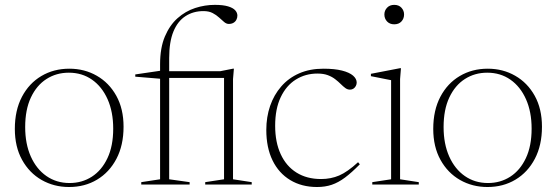

<svg xmlns="http://www.w3.org/2000/svg" viewBox="-20 -740 2233 770"><path d="M259 -6Q309 -6 348.5 -31.5Q388 -57 411 -105.8Q434 -154.5 434 -224Q434 -291.5 411.5 -342Q389 -392.5 349 -420.5Q309 -448.5 256 -448.5Q206 -448.5 166.5 -423.2Q127 -398 104 -349.2Q81 -300.5 81 -230.5Q81 -163 103.5 -112.5Q126 -62 166.2 -34Q206.5 -6 259 -6ZM257 10Q196.5 10 147 -18.2Q97.5 -46.5 68.5 -99Q39.5 -151.5 39.5 -223Q39.5 -297.5 68 -351.8Q96.5 -406 146 -435.2Q195.5 -464.5 258 -464.5Q319 -464.5 368.2 -436.2Q417.5 -408 446.5 -355.8Q475.5 -303.5 475.5 -232Q475.5 -157.5 447 -103.2Q418.5 -49 369.2 -19.5Q320 10 257 10Z M889 -427.5H648L625 -424L522.5 -432.5V-441.5L631.5 -457.5L638 -454.5H863.5L914 -464.5H918L914.5 -423V-21L989.5 -9.5V0H803V-9.5L878.5 -21V-440ZM658.5 -21 740.5 -9.5V0H546.5V-9.5L622 -21V-482Q622 -548 641.2 -593.5Q660.5 -639 692 -667Q723.5 -695 762.5 -707.8Q801.5 -720.5 841.5 -720.5Q874.5 -720.5 894.5 -714.5Q914.5 -708.5 923.2 -698.8Q932 -689 932 -677.5Q932 -668.5 928 -660.8Q924 -653 916.2 -648.5Q908.5 -644 897.5 -644Q888 -644 878.8 -651.8Q869.5 -659.5 858.5 -669.8Q847.5 -680 832.5 -687.8Q817.5 -695.5 796 -695.5Q755 -695.5 723.8 -675.2Q692.5 -655 675.5 -613.5Q658.5 -572 658.5 -507.5Z M1277 -464.5Q1322 -464.5 1351.5 -457Q1381 -449.5 1395.8 -436.8Q1410.5 -424 1410.5 -409Q1410.5 -402 1407 -395.2Q1403.5 -388.5 1397.5 -384.5Q1391.5 -380.5 1383.5 -380.5Q1373.5 -380.5 1364.8 -387Q1356 -393.5 1346.5 -403Q1337 -412.5 1324.5 -422.2Q1312 -432 1294.8 -438.5Q1277.5 -445 1253 -445Q1205 -445 1166.5 -421Q1128 -397 1105.8 -350.2Q1083.5 -303.5 1083.5 -235.5Q1083.5 -169.5 1105.8 -121.5Q1128 -73.5 1169.2 -47.8Q1210.5 -22 1267.5 -22Q1307 -22 1340.2 -36.2Q1373.5 -50.5 1416 -89.5L1423 -81Q1390.5 -48 1363.8 -28Q1337 -8 1310.5 1Q1284 10 1251.5 10Q1190 10 1144 -17.8Q1098 -45.5 1073 -96.8Q1048 -148 1048 -219Q1048 -270.5 1063.2 -315Q1078.5 -359.5 1107.8 -393.2Q1137 -427 1179.8 -445.8Q1222.5 -464.5 1277 -464.5Z M1561 -642.5Q1543 -642.5 1532.2 -654Q1521.5 -665.5 1521.5 -682Q1521.5 -697.5 1532.2 -709Q1543 -720.5 1561 -720.5Q1579.5 -720.5 1590 -709Q1600.5 -697.5 1600.5 -682Q1600.5 -665.5 1590 -654Q1579.5 -642.5 1561 -642.5ZM1588 -466.5 1584.5 -423V-21L1659.5 -9.5V0H1473V-9.5L1548.5 -21V-418.5Q1543 -419.5 1529.5 -422.2Q1516 -425 1499.5 -428.2Q1483 -431.5 1467.5 -434.5V-444L1584 -466.5Z M1937 -6Q1987 -6 2026.5 -31.5Q2066 -57 2089 -105.8Q2112 -154.5 2112 -224Q2112 -291.5 2089.5 -342Q2067 -392.5 2027 -420.5Q1987 -448.5 1934 -448.5Q1884 -448.5 1844.5 -423.2Q1805 -398 1782 -349.2Q1759 -300.5 1759 -230.5Q1759 -163 1781.5 -112.5Q1804 -62 1844.2 -34Q1884.5 -6 1937 -6ZM1935 10Q1874.5 10 1825 -18.2Q1775.5 -46.5 1746.5 -99Q1717.5 -151.5 1717.5 -223Q1717.5 -297.5 1746 -351.8Q1774.5 -406 1824 -435.2Q1873.5 -464.5 1936 -464.5Q1997 -464.5 2046.2 -436.2Q2095.5 -408 2124.5 -355.8Q2153.5 -303.5 2153.5 -232Q2153.5 -157.5 2125 -103.2Q2096.5 -49 2047.2 -19.5Q1998 10 1935 10Z"/></svg>

Font: Newsreader 36pt ExtraLight
Style: Regular
Weight: 250
Designer: Hugues Gentile
Foundry: Production Type
Version: Version 1.003